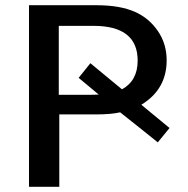

<svg xmlns="http://www.w3.org/2000/svg" viewBox="-20 -715 720 735"><path d="M91 0V-695H350Q440 -695 498 -669Q551 -645 584.5 -596Q618 -547 618 -484Q618 -373 521 -314Q523 -312 629 -225L584 -170L523 -219Q447 -280 440 -285Q405 -277 348 -277H207V0ZM205 -352H325Q332 -352 344 -352.5Q356 -353 358 -353L281 -417L326 -473L447 -373Q507 -406 507 -483Q507 -616 338 -616H205Z"/></svg>

Font: Coval
Style: Medium
Weight: 500
Foundry: Context Ltd
Version: Version 001.000